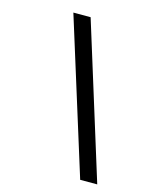

<svg xmlns="http://www.w3.org/2000/svg" viewBox="-110 -725 689 870"><g transform="rotate(15 234.5 -290.0)"><path d="M125 -652 351 72H431L206 -652Z"/></g></svg>

Font: Charger Sport
Style: NrwObl
Weight: 400
Designer: Jasper
Foundry: Cannot Into Space Fonts
Version: Version 1.1